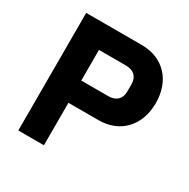

<svg xmlns="http://www.w3.org/2000/svg" viewBox="-158 -843 972 987"><g transform="rotate(30 328.0 -349.0)"><path d="M229 0V-252H407C537 -252 619 -343 619 -475C619 -607 537 -698 407 -698H77V0ZM229 -566H389C434 -566 462 -542 462 -497V-453C462 -408 434 -384 389 -384H229Z"/></g></svg>

Font: LVC Sans
Style: Bold
Weight: 700
Designer: Mike Abbink, Paul van der Laan, Pieter van Rosmalen
Foundry: Bold Monday
Version: Version 3.0